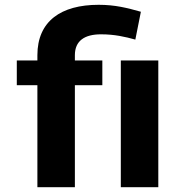

<svg xmlns="http://www.w3.org/2000/svg" viewBox="-20 -780 754 800"><path d="M400.9 -637C456.8 -637 501.3 -626.9 543.9 -615L567 -731C510.4 -746.9 460.1 -760 391 -760C234.1 -760 135.8 -691.8 135.8 -550V-528H50V-425H135.8V0H292V-425H406.4V-528H292V-550C292 -610.2 332.6 -637 400.9 -637ZM639.6 0V-528H483.4V0Z"/></svg>

Font: Asimov
Style: Wid
Weight: 500
Designer: Google
Version: Version 2.000980; 2014